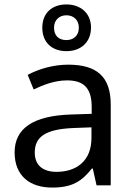

<svg xmlns="http://www.w3.org/2000/svg" viewBox="-20 -837 601 867"><path d="M280 -606C344 -606 391 -645 391 -713C391 -778 343 -817 280 -817C215 -817 171 -778 171 -712C171 -645 215 -606 280 -606ZM280 -656C244 -656 224 -677 224 -712C224 -747 248 -768 280 -768C312 -768 336 -747 336 -712C336 -677 313 -656 280 -656ZM288 -545C218 -545 152 -524 105 -499L132 -433C176 -454 227 -474 283 -474C353 -474 394 -444 394 -355V-323L303 -320C128 -315 46 -256 46 -149C46 -40 118 10 215 10C305 10 348 -17 395 -76H399L416 0H480V-365C480 -490 418 -545 288 -545ZM314 -259 393 -262V-214C393 -110 325 -61 235 -61C177 -61 137 -88 137 -148C137 -216 180 -254 314 -259Z"/></svg>

Font: Noto Sans Lycian
Style: Regular
Weight: 400
Designer: Monotype Design Team
Foundry: Monotype Imaging Inc.
Version: Version 2.002